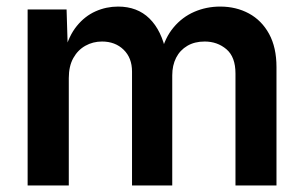

<svg xmlns="http://www.w3.org/2000/svg" viewBox="-20 -570 935 590"><path d="M64.9 0V-541H184.6L188.5 -412.6H179.2Q191.4 -460 216.1 -490.2Q240.7 -520.5 273.7 -535.2Q306.6 -549.8 342.8 -549.8Q401.9 -549.8 439.2 -513.2Q476.6 -476.6 490.7 -407.7H475.6Q486.8 -454.1 513.4 -485.8Q540 -517.6 577.1 -533.7Q614.3 -549.8 656.7 -549.8Q705.6 -549.8 744.9 -528.6Q784.2 -507.3 806.9 -465.8Q829.6 -424.3 829.6 -363.8V0H703.6V-344.2Q703.6 -395 675.8 -418.7Q647.9 -442.4 608.9 -442.4Q578.1 -442.4 555.7 -429.2Q533.2 -416 521.2 -392.6Q509.3 -369.1 509.3 -338.4V0H385.7V-350.1Q385.7 -392.1 359.9 -417.2Q334 -442.4 293.5 -442.4Q265.6 -442.4 242.4 -429.4Q219.2 -416.5 205.3 -391.6Q191.4 -366.7 191.4 -330.1V0Z"/></svg>

Font: Inter 17pt SemiBold
Style: Regular
Weight: 600
Version: Version 4.001;git-66647c0bb